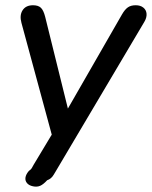

<svg xmlns="http://www.w3.org/2000/svg" viewBox="-20 -514 567 717"><path d="M87.7 124.4Q91.9 121.3 94.5 118.9Q97.1 116.6 99.7 111.9L105.2 101.9L185 -30.8L178.8 9.2L60.1 -428.6Q52.3 -457 64.4 -475.7Q76.5 -494.4 103.3 -494.4Q122.9 -494.4 132.8 -484.9Q142.6 -475.4 148.7 -451.2L242.2 -73.5H213.4L435.6 -460.2Q446.2 -478.6 457.5 -486.5Q468.7 -494.4 486.7 -494.4Q504.5 -494.4 515.3 -485.6Q526.2 -476.9 527.3 -462.6Q528.4 -448.3 519 -432.4L187.2 127.4L180.7 138.2Q171.6 154 156.1 159.1Q141.9 174.7 129.9 179.9Q117.9 185 103.1 181.7Q88.3 178.7 80.8 169.7Q73.3 160.8 75.1 148.9Q76.9 137 87.7 124.4Z"/></svg>

Font: SN Pro Thin
Style: Italic
Weight: 200
Italic angle: -9°
Designer: Tobias Whetton
Foundry: Supernotes
Version: Version 1.003;Glyphs 3.3 (3324)